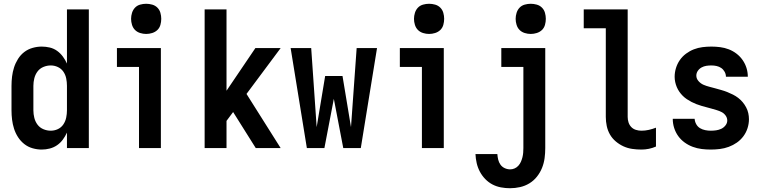

<svg xmlns="http://www.w3.org/2000/svg" viewBox="-20 -785 4040 1018"><path d="M201 8Q223 8 244 2.5Q265 -3 282.5 -15Q300 -27 313 -44.5Q326 -62 335 -82V0H451V-735H335V-448Q326 -468 313 -485.5Q300 -503 282.5 -515.5Q265 -528 244 -533Q223 -538 201 -538Q177 -538 152.5 -531Q128 -524 108.5 -509Q89 -494 75.5 -472.5Q62 -451 54.5 -427.5Q47 -404 44 -379.5Q41 -355 41 -330V-200Q41 -175 44 -150.5Q47 -126 54.5 -102.5Q62 -79 75.5 -58Q89 -37 108.5 -21.5Q128 -6 152.5 1Q177 8 201 8ZM249 -92Q229 -92 210 -100Q191 -108 179 -124Q167 -140 162 -160Q157 -180 157 -200V-330Q157 -350 162 -370Q167 -390 179 -406Q191 -422 210 -430Q229 -438 249 -438Q269 -438 287 -429.5Q305 -421 316 -405Q327 -389 331 -369.5Q335 -350 335 -330V-200Q335 -181 331 -161.5Q327 -142 316 -125.5Q305 -109 287 -100.5Q269 -92 249 -92Z M717 0H833V-530H600V-430H717ZM755 -605Q771 -605 787 -610Q803 -615 814.5 -626Q826 -637 830.5 -653Q835 -669 835 -685Q835 -701 830.5 -717Q826 -733 814.5 -744.5Q803 -756 787 -760.5Q771 -765 755 -765Q739 -765 723 -760.5Q707 -756 696 -744.5Q685 -733 680 -717Q675 -701 675 -685Q675 -669 680 -653Q685 -637 696 -626Q707 -615 723 -610Q739 -605 755 -605Z M1065 0H1181V-144L1216 -191L1336 0H1468L1287 -287L1468 -530H1334L1181 -304V-735H1065Z M1607 0H1700L1750 -261L1800 0H1893L1979 -530H1871L1841 -111L1796 -382H1704L1659 -111L1630 -530H1521Z M2217 0H2333V-530H2100V-430H2217ZM2255 -605Q2271 -605 2287 -610Q2303 -615 2314.5 -626Q2326 -637 2330.5 -653Q2335 -669 2335 -685Q2335 -701 2330.5 -717Q2326 -733 2314.5 -744.5Q2303 -756 2287 -760.5Q2271 -765 2255 -765Q2239 -765 2223 -760.5Q2207 -756 2196 -744.5Q2185 -733 2180 -717Q2175 -701 2175 -685Q2175 -669 2180 -653Q2185 -637 2196 -626Q2207 -615 2223 -610Q2239 -605 2255 -605Z M2684 213Q2711 213 2737.5 207Q2764 201 2787 187Q2810 173 2827 151.5Q2844 130 2854 105Q2864 80 2867.5 53.5Q2871 27 2871 0V-530H2638V-430H2755V0Q2755 12 2754 24.5Q2753 37 2750 49Q2747 61 2742 72.5Q2737 84 2728.5 93.5Q2720 103 2708.5 108Q2697 113 2685 113Q2670 113 2656 106.5Q2642 100 2633.5 88Q2625 76 2621.5 61.5Q2618 47 2617 32H2501Q2502 56 2507.5 80Q2513 104 2524.5 125.5Q2536 147 2553 164.5Q2570 182 2591 193Q2612 204 2636 208.5Q2660 213 2684 213ZM2794 -605Q2810 -605 2826 -610Q2842 -615 2853.5 -626Q2865 -637 2869.5 -653Q2874 -669 2874 -685Q2874 -701 2869.5 -717Q2865 -733 2853.5 -744.5Q2842 -756 2826 -760.5Q2810 -765 2794 -765Q2778 -765 2762 -760.5Q2746 -756 2735 -744.5Q2724 -733 2719 -717Q2714 -701 2714 -685Q2714 -669 2719 -653Q2724 -637 2735 -626Q2746 -615 2762 -610Q2778 -605 2794 -605Z M3381 8Q3401 8 3420.5 4Q3440 0 3458 -8V-108Q3440 -101 3420.5 -96.5Q3401 -92 3381 -92Q3366 -92 3351.5 -96.5Q3337 -101 3327 -111.5Q3317 -122 3312.5 -136Q3308 -150 3308 -165V-735H3075V-635H3192V-165Q3192 -141 3197 -117Q3202 -93 3214 -72Q3226 -51 3245 -35Q3264 -19 3286 -9Q3308 1 3332 4.5Q3356 8 3381 8Z M3748 8Q3773 8 3797 5Q3821 2 3844 -6.5Q3867 -15 3887 -29Q3907 -43 3921.5 -62.5Q3936 -82 3943.5 -105.5Q3951 -129 3951 -153Q3951 -169 3947.5 -185Q3944 -201 3936 -216Q3928 -231 3917.5 -243.5Q3907 -256 3894 -266Q3881 -276 3866 -283.5Q3851 -291 3836 -297Q3821 -303 3805 -307.5Q3789 -312 3773 -316.5Q3757 -321 3741 -325Q3725 -329 3710 -335.5Q3695 -342 3683.5 -355Q3672 -368 3672 -384Q3672 -398 3680 -409.5Q3688 -421 3700 -427.5Q3712 -434 3725 -436Q3738 -438 3752 -438Q3766 -438 3779.5 -435Q3793 -432 3804 -424.5Q3815 -417 3822 -404.5Q3829 -392 3829 -378H3945Q3945 -402 3938 -424.5Q3931 -447 3917.5 -466.5Q3904 -486 3885 -500.5Q3866 -515 3844 -523.5Q3822 -532 3798.5 -535Q3775 -538 3752 -538Q3728 -538 3704.5 -535Q3681 -532 3659 -523.5Q3637 -515 3617.5 -500.5Q3598 -486 3584.5 -466.5Q3571 -447 3564 -424Q3557 -401 3557 -378Q3557 -364 3560 -350Q3563 -336 3568.5 -323Q3574 -310 3582 -298.5Q3590 -287 3600 -277Q3610 -267 3622 -259Q3634 -251 3646.5 -244.5Q3659 -238 3672 -233Q3685 -228 3698.5 -224Q3712 -220 3725.5 -216.5Q3739 -213 3753 -209Q3767 -205 3780.5 -201Q3794 -197 3806.5 -190.5Q3819 -184 3827.5 -172Q3836 -160 3836 -146Q3836 -132 3826.5 -120Q3817 -108 3804 -102Q3791 -96 3777 -94Q3763 -92 3748 -92Q3734 -92 3719 -95Q3704 -98 3691.5 -105.5Q3679 -113 3671.5 -126.5Q3664 -140 3663 -155H3547Q3547 -130 3554.5 -106.5Q3562 -83 3576 -63.5Q3590 -44 3610 -29.5Q3630 -15 3653 -6.5Q3676 2 3700 5Q3724 8 3748 8Z"/></svg>

Font: Iosevka SS09
Style: Bold
Weight: 700
Monospace: yes
Designer: Belleve Invis
Foundry: Belleve Invis
Version: Version 5.2.1; ttfautohint (v1.8.3)